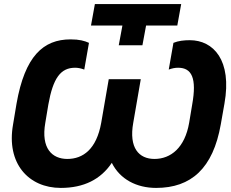

<svg xmlns="http://www.w3.org/2000/svg" viewBox="-20 -908 1132 941"><path d="M278 13C391 13 474 -29 528 -110C568 -29 650 13 745 13C917 13 1024 -83 1062 -298L1080 -400C1118 -613 1026 -711 910 -711C882 -711 854 -708 830 -698L807 -567C823 -573 837 -576 853 -576C920 -576 945 -525 922 -396L907 -306C886 -184 817 -129 737 -129C661 -129 611 -183 633 -306L670 -520H513L476 -306C453 -177 387 -129 310 -129C236 -129 180 -180 202 -306L217 -396C240 -525 277 -576 348 -576C363 -576 377 -573 393 -567L416 -698C394 -708 369 -715 326 -715C192 -715 102 -633 61 -400L44 -298C10 -107 120 13 278 13ZM562 -686H678L696 -783H849L868 -888H445L426 -783H580Z"/></svg>

Font: Fixel Display 20240404
Style: Bold Italic
Weight: 700
Italic angle: -10°
Designer: AlfaBravo + MacPaw
Foundry: Kyrylo Tkachov, Marchela Mozhyna, Serhii Makarenko, Maria Weinstein, Zakhar Kryvoshyya
Version: Version 1.211;Glyphs 3.2 (3225)